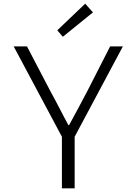

<svg xmlns="http://www.w3.org/2000/svg" viewBox="-20 -1019 740 1039"><path d="M290 -855 320 -820 483 -952 441 -999ZM315 -279V0H384V-279L645 -768H576L451 -523C420 -464 388 -404 354 -342H350C316 -404 287 -464 254 -523L126 -768H54Z"/></svg>

Font: Kawkab Mono Light
Style: Regular
Weight: 300
Monospace: yes
Designer: Abdullah Arif
Foundry: Abdullah Arif
Version: Version 1.000;PS 000.500;hotconv 1.0.88;makeotf.lib2.5.64775